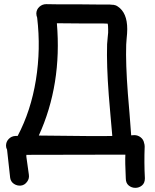

<svg xmlns="http://www.w3.org/2000/svg" viewBox="-20 -741 748 925"><path d="M586 118Q586 141 600 152.5Q614 164 632 164Q650 164 664 152.5Q678 141 678 118Q674 43 677 -35Q677 -44 674 -53Q671 -69 657.5 -79.5Q644 -90 627 -90L612 -89L604 -194L596 -290Q585 -435 588 -526Q588 -528 590 -554Q593 -581 593 -601Q593 -680 547 -710Q539 -716 530 -717Q528 -717 526 -718Q524 -718 521 -718Q517 -718 510 -719H476Q442 -720 373 -720Q215 -720 203 -721Q184 -721 170 -708.5Q156 -696 155 -677Q155 -666 159 -656Q177 -505 153 -356Q129 -207 65 -86H54Q35 -85 22 -71.5Q9 -58 9 -39Q9 -29 14 -20L29 116Q32 135 47.5 145Q63 155 81 153Q99 151 111 134Q122 119 119 100Q116 82 107 14V5Q576 4 584 4Q582 37 586 118ZM521 -86Q469 -84 167 -88Q279 -334 254 -629Q267 -629 373 -628H475Q489 -627 499 -627Q501 -617 501 -600Q502 -585 499 -563Q496 -533 496 -528Q493 -429 504 -283Q507 -254 512 -188L521 -86Z"/></svg>

Font: Balsamiq Sans
Style: Regular
Weight: 400
Designer: Michael Angeles
Foundry: Balsamiq SRL
Version: Version 1.020; ttfautohint (v1.8.4.7-5d5b);gftools[0.9.26]